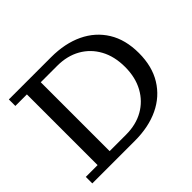

<svg xmlns="http://www.w3.org/2000/svg" viewBox="-152 -894 1106 1106"><g transform="rotate(-45 401.0 -341.0)"><path d="M232 0V-61H366Q447 -61 508 -95.5Q569 -130 603.5 -193Q638 -256 638 -341Q638 -427 603.5 -490Q569 -553 508 -587.5Q447 -622 366 -622H232V-682H376Q489 -682 573 -642Q657 -602 704 -526Q751 -450 751 -341Q751 -233 704 -156.5Q657 -80 573 -40Q489 0 376 0ZM30 0V-53H126V-629H32V-682H232V0Z"/></g></svg>

Font: Montagu Slab 24pt
Style: Regular
Weight: 400
Designer: Florian Karsten
Foundry: Florian Karsten
Version: Version 1.000